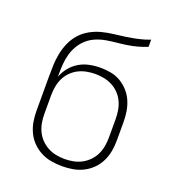

<svg xmlns="http://www.w3.org/2000/svg" viewBox="-135 -841 869 955"><g transform="rotate(20 300.0 -363.5)"><path d="M300 8Q271 8 242.5 3Q214 -2 188.5 -15Q163 -28 142.5 -48.5Q122 -69 109.5 -95Q97 -121 92 -149Q87 -177 87 -206V-384Q87 -416 88 -447.5Q89 -479 95 -510Q101 -541 114 -570.5Q127 -600 148 -623.5Q169 -647 197 -662.5Q225 -678 255.5 -686Q286 -694 317.5 -697.5Q349 -701 380 -705.5Q411 -710 442 -717Q473 -724 502 -735V-697Q477 -687 451 -680Q425 -673 398.5 -669Q372 -665 345.5 -662.5Q319 -660 292.5 -655.5Q266 -651 240.5 -640.5Q215 -630 195 -612.5Q175 -595 161 -571.5Q147 -548 140 -522.5Q133 -497 131 -470Q129 -443 129 -416V-403Q139 -430 157.5 -453Q176 -476 201 -491Q226 -506 255 -512Q284 -518 313 -518Q341 -518 368.5 -513Q396 -508 420 -494Q444 -480 463 -459Q482 -438 493 -412.5Q504 -387 508.5 -359.5Q513 -332 513 -304V-206Q513 -177 508 -149Q503 -121 490.5 -95Q478 -69 457.5 -48.5Q437 -28 411.5 -15Q386 -2 357.5 3Q329 8 300 8ZM300 -30Q323 -30 346 -34.5Q369 -39 389.5 -50Q410 -61 426.5 -78Q443 -95 453 -116Q463 -137 467 -160Q471 -183 471 -206V-304Q471 -327 467 -350.5Q463 -374 453 -395Q443 -416 426.5 -433Q410 -450 389.5 -460.5Q369 -471 346 -475.5Q323 -480 300 -480Q277 -480 254 -475.5Q231 -471 210.5 -460.5Q190 -450 173.5 -433Q157 -416 147 -395Q137 -374 133 -350.5Q129 -327 129 -304V-206Q129 -183 133 -160Q137 -137 147 -116Q157 -95 173.5 -78Q190 -61 210.5 -50Q231 -39 254 -34.5Q277 -30 300 -30Z"/></g></svg>

Font: Iosevka Extralight Extended
Style: Regular
Weight: 200
Width: 7
Monospace: yes
Designer: Belleve Invis
Foundry: Belleve Invis
Version: Version 32.5.0; ttfautohint (v1.8.4)